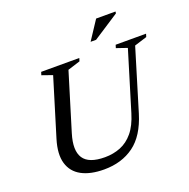

<svg xmlns="http://www.w3.org/2000/svg" viewBox="-149 -1001 1136 1154"><g transform="rotate(-20 419.0 -423.5)"><path d="M214.5 -260.5Q183.5 -159 217 -107.8Q250.5 -56.5 353.5 -56.5Q407 -56.5 453 -74.8Q499 -93 534.5 -135.5Q570 -178 592 -251L706.5 -627L638 -650.5L644 -670H838.5L832.5 -650.5L752.5 -625.5L633.5 -233.5Q594 -104 515.2 -46.5Q436.5 11 324 11Q237 11 180.8 -19.2Q124.5 -49.5 106.8 -110Q89 -170.5 116.5 -260.5L228.5 -627L161.5 -650.5L167.5 -670H411.5L405.5 -650.5L326 -625.5ZM508.5 -738 587.5 -858H711.5L710 -846.5L543.5 -738Z"/></g></svg>

Font: Newsreader Text Medium
Style: Italic
Weight: 500
Italic angle: -17°
Designer: Hugues Gentile
Foundry: Production Type
Version: Version 1.001